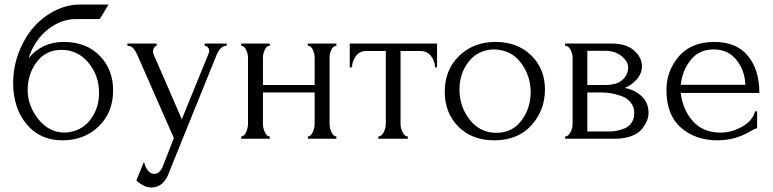

<svg xmlns="http://www.w3.org/2000/svg" viewBox="-20 -612 3408 847"><path d="M261 -427Q360 -427 419.5 -366.5Q479 -306 479 -213Q479 -116 415.5 -54.5Q352 7 255 7Q156 7 97 -64.5Q38 -136 38 -247Q38 -353 97 -450Q139 -516 202.5 -554Q266 -592 332 -592H459L420 -528H316Q249 -528 190.5 -481.5Q132 -435 106 -355Q165 -427 261 -427ZM267 -27Q337 -31 377 -82Q417 -133 417 -202Q417 -279 370 -335.5Q323 -392 251 -392Q182 -392 142 -338.5Q102 -285 102 -215Q102 -146 149 -86.5Q196 -27 267 -27Z M934 -366 728 143Q704 215 648 215Q631 215 614.5 207Q598 199 589 191Q580 183 582 183L615 102Q620 120 625 129Q639 155 661 155Q685 155 699 120L747 -3L587 -367Q572 -399 561 -405Q553 -410 542 -410V-420H671V-410Q666 -410 660.5 -402.5Q655 -395 655 -385Q655 -376 659 -369L782 -86L900 -375Q903 -382 903 -388Q903 -397 896.5 -403.5Q890 -410 883 -410V-420H980V-410Q951 -410 934 -366Z M1140 -204V-65Q1140 -47 1148.5 -28.5Q1157 -10 1170 -10V0H1044V-10Q1057 -10 1065.5 -28.5Q1074 -47 1074 -65V-358Q1074 -375 1065.5 -392.5Q1057 -410 1044 -410V-420H1170V-410Q1156 -410 1148 -392.5Q1140 -375 1140 -358V-237H1368V-358Q1368 -375 1360 -392.5Q1352 -410 1338 -410V-420H1464V-410Q1450 -410 1442 -393Q1434 -376 1434 -358V-65Q1434 -47 1442.5 -28.5Q1451 -10 1464 -10V0H1338V-10Q1351 -10 1359.5 -28.5Q1368 -47 1368 -65V-204Z M1908 -315H1899Q1899 -341 1882 -364Q1865 -387 1835 -387H1747V-65Q1747 -48 1756 -29Q1765 -10 1779 -10V0H1649V-10Q1663 -10 1672.5 -28.5Q1682 -47 1682 -65V-387H1596Q1566 -387 1549.5 -364Q1533 -341 1533 -315H1523V-420H1908Z M2160 7Q2062 7 2002 -53.5Q1942 -114 1942 -207Q1942 -304 2005.5 -365.5Q2069 -427 2166 -427Q2262 -427 2323 -368Q2384 -309 2384 -217Q2384 -125 2324 -59Q2264 7 2160 7ZM2154 -394Q2086 -390 2046.5 -338.5Q2007 -287 2007 -218Q2007 -141 2052.5 -83.5Q2098 -26 2170 -26Q2240 -26 2280.5 -80.5Q2321 -135 2321 -205Q2321 -279 2277 -336.5Q2233 -394 2154 -394Z M2812 -320Q2812 -288 2789 -262Q2766 -236 2736 -224Q2777 -217 2809 -189Q2841 -161 2841 -113Q2841 -97 2834 -79.5Q2827 -62 2812 -43Q2797 -24 2766 -12Q2735 0 2693 0H2473V-10Q2487 -10 2496.5 -28.5Q2506 -47 2506 -65V-357Q2506 -375 2497 -392.5Q2488 -410 2473 -410V-420H2677Q2743 -420 2777.5 -389Q2812 -358 2812 -320ZM2571 -388V-237H2648Q2701 -237 2726 -259.5Q2751 -282 2751 -315Q2751 -341 2722 -364.5Q2693 -388 2648 -388ZM2571 -32H2669Q2684 -32 2700 -35Q2716 -38 2735 -45.5Q2754 -53 2766 -70.5Q2778 -88 2778 -114Q2778 -141 2762 -160.5Q2746 -180 2721 -188.5Q2696 -197 2676 -200.5Q2656 -204 2638 -204H2571Z M3330 -202H2983Q2992 -127 3037 -77Q3082 -27 3159 -27Q3207 -27 3253.5 -53Q3300 -79 3311 -121H3320V-46Q3312 -46 3289 -32Q3223 7 3145 7Q3048 7 2984 -49Q2920 -105 2920 -215Q2920 -299 2974.5 -363Q3029 -427 3132 -427Q3229 -427 3279.5 -365.5Q3330 -304 3330 -202ZM2983 -238H3268Q3266 -301 3229 -347.5Q3192 -394 3128 -394Q3064 -394 3027 -347.5Q2990 -301 2983 -238Z"/></svg>

Font: Forum
Style: Regular
Weight: 400
Designer: Denis Masharov
Foundry: Denis Masharov
Version: Version 1.000